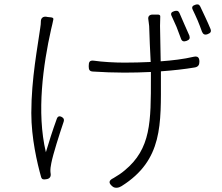

<svg xmlns="http://www.w3.org/2000/svg" viewBox="-20 -817 1020 883"><path d="M173 -408C180 -506 197 -602 215 -682C219 -696 222 -713 225 -726C227 -732 224 -736 216 -737L198 -739L193 -740C178 -742 169 -734 168 -721C168 -711 167 -699 165 -688C154 -606 124 -456 124 -297C124 -182 151 -67 169 -3C173 10 181 9 194 7C208 5 215 -4 213 -18C213 -21 212 -23 212 -26C211 -37 213 -54 216 -67C224 -108 253 -199 273 -258C276 -268 273 -274 264 -279C253 -285 245 -282 241 -270C222 -218 204 -161 191 -117C169 -209 166 -310 173 -408ZM828 -705C820 -724 812 -743 805 -758C800 -768 793 -769 782 -766C768 -762 763 -755 770 -742C777 -727 784 -710 792 -693C799 -675 806 -657 812 -640C816 -627 825 -624 838 -629C851 -634 855 -640 851 -653C844 -669 836 -687 828 -705ZM925 -736C917 -754 908 -772 901 -787C896 -797 889 -799 878 -795C865 -791 860 -784 867 -771C874 -757 881 -741 889 -723C896 -706 903 -688 909 -671C914 -659 922 -655 935 -660C948 -665 953 -671 948 -684C941 -701 933 -719 925 -736ZM669 -614 673 -532C632 -530 591 -529 552 -529C508 -529 451 -532 411 -538C392 -540 388 -532 388 -513C388 -497 391 -489 407 -488C448 -485 509 -483 551 -483C591 -483 633 -484 674 -486V-460C674 -258 675 -133 553 -33C539 -21 521 -9 502 2C479 13 478 25 498 41C509 50 527 47 539 39C730 -81 720 -246 720 -460V-489C776 -493 830 -499 877 -507C891 -510 897 -518 897 -533C897 -552 890 -560 871 -556C824 -545 773 -539 719 -535L716 -698C716 -714 717 -729 717 -740C718 -746 714 -750 706 -750H688H682C667 -750 660 -741 662 -729C663 -719 665 -709 666 -697Z"/></svg>

Font: GenSenRounded2 TW L
Style: Regular
Weight: 300
Version: Version 2.100;PS 2.1;hotconv 16.6.51;makeotf.lib2.5.65220 DE